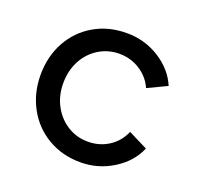

<svg xmlns="http://www.w3.org/2000/svg" viewBox="-104 -663 810 787"><g transform="rotate(20 301.5 -269.5)"><path d="M47 -270Q47 -350 82 -414Q117 -478 179.5 -514.5Q242 -551 322 -551Q400 -551 464.5 -510.5Q529 -470 556 -406L472 -366Q453 -409 412.5 -435Q372 -461 322 -461Q273 -461 232.5 -436Q192 -411 169 -367.5Q146 -324 146 -269Q146 -215 169.5 -171.5Q193 -128 233 -103Q273 -78 322 -78Q373 -78 413 -104Q453 -130 472 -175L556 -133Q530 -70 465 -29Q400 12 322 12Q243 12 180 -25Q117 -62 82 -126.5Q47 -191 47 -270Z"/></g></svg>

Font: Eudoxus Sans Medium
Style: Regular
Weight: 500
Designer: Stijn de Vries
Foundry: tokotype
Version: Version 2.005